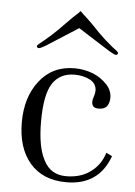

<svg xmlns="http://www.w3.org/2000/svg" viewBox="-50 -688 518 736"><g transform="rotate(5 209.5 -319.5)"><path d="M227.1 -428.2Q263.7 -428.2 297.9 -415Q329.1 -402.3 352.1 -377.9Q373 -355.5 373 -327.1Q373 -308.6 363.8 -294.9Q354 -282.2 331.1 -282.2Q305.2 -282.2 305.2 -306.2Q305.2 -314.9 309.1 -325.2Q314 -339.8 314 -349.1Q314 -376 289.1 -390.1Q262.7 -403.8 229 -403.8Q173.8 -403.8 145 -361.8Q116.2 -318.4 116.2 -213.9Q116.2 -114.7 144 -64.9Q170.4 -13.2 230 -13.2Q285.6 -13.2 323.2 -41Q361.8 -68.8 376 -116.2L398.9 -105Q357.4 9.8 232.9 9.8Q141.6 9.8 91.8 -48.8Q43 -106.4 43 -205.1Q43 -300.8 91.8 -363.8Q141.6 -428.2 227.1 -428.2ZM387.2 -501Q387.2 -493.2 378.9 -493.2Q374 -493.2 354 -504.9L231 -583L108.9 -504.9Q89.4 -493.2 83 -493.2Q75.2 -493.2 75.2 -501Q75.2 -503.4 83 -509.8Q90.3 -515.6 99.1 -522.9Q126.5 -544.9 154.8 -573.2L178.2 -597.2L202.1 -621.1Q231 -647.5 231 -648.9Q230.5 -648.9 233.2 -646Q235.8 -643.1 242.7 -636.7Q249.5 -630.4 259.8 -621.1L284.2 -597.2L307.1 -573.2Q335.4 -544.9 362.8 -522.9Q366.2 -520 372.1 -515.6Q377.9 -511.2 379.9 -509.8Q387.2 -503.9 387.2 -501Z"/></g></svg>

Font: Unna Light
Style: Regular
Weight: 300
Designer: Jorge de Buen Unna
Foundry: Omnibus-Type
Version: Version 2.007;PS 002.007;hotconv 1.0.88;makeotf.lib2.5.64775